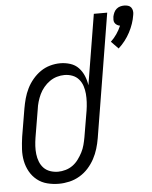

<svg xmlns="http://www.w3.org/2000/svg" viewBox="-54 -805 681 858"><g transform="rotate(-5 286.5 -376.0)"><path d="M494 -571 462 -604Q477 -618 489 -635.5Q501 -653 509 -672Q502 -673 495.5 -677Q489 -681 485.5 -687Q482 -693 482 -700.5Q482 -708 483 -715Q485 -724 489 -733Q493 -742 500.5 -748.5Q508 -755 517 -757.5Q526 -760 535 -760Q544 -760 552.5 -757.5Q561 -755 566 -748.5Q571 -742 572.5 -733Q574 -724 572 -715Q566 -676 546 -638Q526 -600 494 -571ZM176 8Q149 8 123.5 1.5Q98 -5 78 -21Q58 -37 45.5 -59.5Q33 -82 28 -107.5Q23 -133 24.5 -160Q26 -187 30 -215L51 -340Q55 -363 61 -385Q67 -407 77.5 -428.5Q88 -450 104 -469Q120 -488 139.5 -501.5Q159 -515 182 -521.5Q205 -528 228 -528Q251 -528 273 -521Q295 -514 310 -498Q325 -482 333.5 -461.5Q342 -441 345 -419L397 -735H457L366 -180Q362 -156 355 -133Q348 -110 336.5 -88.5Q325 -67 308 -48Q291 -29 269 -16Q247 -3 223 2.5Q199 8 176 8ZM177 -46Q193 -46 210.5 -51Q228 -56 242.5 -66.5Q257 -77 268 -92Q279 -107 287 -122.5Q295 -138 299.5 -155Q304 -172 307 -189L327 -307Q330 -326 331 -345Q332 -364 330.5 -382Q329 -400 323.5 -417Q318 -434 306.5 -447.5Q295 -461 278 -467.5Q261 -474 242 -474Q225 -474 208 -469Q191 -464 176 -453.5Q161 -443 149 -428.5Q137 -414 129.5 -398Q122 -382 117 -365Q112 -348 110 -331L89 -206Q86 -187 85 -169Q84 -151 86 -133Q88 -115 94.5 -98.5Q101 -82 112.5 -70Q124 -58 141 -52Q158 -46 177 -46Z"/></g></svg>

Font: Iosevka QP Light
Style: Italic
Weight: 300
Italic angle: -9°
Designer: Belleve Invis
Foundry: Belleve Invis
Version: Version 20.0.0; ttfautohint (v1.8.4)